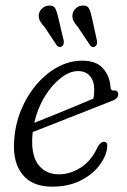

<svg xmlns="http://www.w3.org/2000/svg" viewBox="-20 -673 462 701"><path d="M371 -132Q366.5 -99.5 341.2 -67Q316 -34.5 272.5 -13Q229 8.5 170 8.5Q97.5 8.5 62 -36Q26.5 -80.5 31.5 -156.5Q34.5 -215.5 56 -268.8Q77.5 -322 112.2 -363.2Q147 -404.5 190.2 -428Q233.5 -451.5 280.5 -451.5Q330.5 -451.5 355.8 -423.8Q381 -396 383.5 -354Q385 -341.5 395 -342.5Q410 -344.5 411.5 -330Q413 -313.5 389.5 -305Q359 -293 319 -277.2Q279 -261.5 237.2 -245Q195.5 -228.5 159 -214.2Q122.5 -200 99.5 -191Q98.5 -183.5 98 -175.5Q93.5 -105 120.5 -70.8Q147.5 -36.5 195.5 -36.5Q236 -36.5 275.2 -61.5Q314.5 -86.5 337.5 -138.5Q349 -156 360 -155.5Q375 -154.5 371 -132ZM264.5 -413.5Q234.5 -413.5 202 -388.2Q169.5 -363 143.2 -320.2Q117 -277.5 105 -224.5Q132 -235 170 -250.5Q208 -266 248.2 -282.5Q288.5 -299 321 -313Q324 -326 324 -346Q324 -377 308.5 -395.2Q293 -413.5 264.5 -413.5ZM193 -607.5 212.5 -525Q215 -510.5 206.5 -504Q196 -497.5 187.5 -507L142 -575.5Q131.5 -586 126.2 -596Q121 -606 121.5 -618Q123 -632 133 -641.5Q143 -651 156 -652.5Q175.5 -654.5 182 -641.8Q188.5 -629 193 -607.5ZM316 -606.5 334 -524.5Q336.5 -509.5 327.5 -503.5Q317 -497 309.5 -507L263.5 -575.5Q253.5 -586.5 248.5 -596.5Q243.5 -606.5 244.5 -618.5Q246 -632.5 256 -642Q266 -651.5 279 -652.5Q298.5 -654.5 305 -641.8Q311.5 -629 316 -606.5Z"/></svg>

Font: Fraunces 72pt SuperSoft Light
Style: Italic
Weight: 300
Italic angle: -16°
Version: Version 1.000;[b76b70a41]